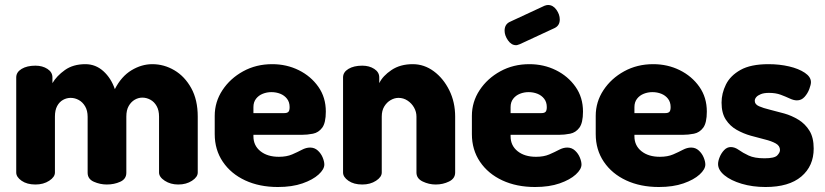

<svg xmlns="http://www.w3.org/2000/svg" viewBox="-20 -739 3304 769"><path d="M122 0Q88 0 66.5 -15Q45 -30 45 -48V-429Q45 -450 66.5 -463Q88 -476 122 -476Q150 -476 170 -463Q190 -450 190 -429V-406Q207 -435 240 -458.5Q273 -482 322 -482Q363 -482 394 -454Q425 -426 440 -382Q466 -433 506.5 -457.5Q547 -482 590 -482Q637 -482 678.5 -457.5Q720 -433 746 -386Q772 -339 772 -272V-48Q772 -30 749 -15Q726 0 694 0Q663 0 640 -15Q617 -30 617 -48V-272Q617 -297 607.5 -314Q598 -331 582.5 -339.5Q567 -348 550 -348Q534 -348 519.5 -339.5Q505 -331 495.5 -314.5Q486 -298 486 -272V-47Q486 -22 461.5 -11Q437 0 408 0Q381 0 356 -11Q331 -22 331 -47V-271Q331 -296 321 -313Q311 -330 295.5 -338.5Q280 -347 263 -347Q247 -347 232.5 -339Q218 -331 209 -314.5Q200 -298 200 -272V-48Q200 -30 177 -15Q154 0 122 0Z M1093 10Q1019 10 962 -16.5Q905 -43 872.5 -91Q840 -139 840 -202V-275Q840 -331 871 -378Q902 -425 954 -453.5Q1006 -482 1070 -482Q1128 -482 1176.5 -458Q1225 -434 1255 -391.5Q1285 -349 1285 -292Q1285 -247 1270.5 -227.5Q1256 -208 1233.5 -203.5Q1211 -199 1188 -199H995V-193Q995 -156 1023 -133.5Q1051 -111 1097 -111Q1128 -111 1150 -120.5Q1172 -130 1189 -139Q1206 -148 1222 -148Q1240 -148 1253 -136Q1266 -124 1272.5 -108Q1279 -92 1279 -80Q1279 -61 1256 -40Q1233 -19 1191.5 -4.5Q1150 10 1093 10ZM995 -286H1119Q1130 -286 1135 -291Q1140 -296 1140 -310Q1140 -330 1129.5 -343.5Q1119 -357 1102.5 -363.5Q1086 -370 1067 -370Q1049 -370 1032.5 -363.5Q1016 -357 1005.5 -343.5Q995 -330 995 -310Z M1431 0Q1397 0 1375.5 -15Q1354 -30 1354 -48V-429Q1354 -450 1375.5 -463Q1397 -476 1431 -476Q1459 -476 1479 -463Q1499 -450 1499 -429V-406Q1513 -435 1548 -458.5Q1583 -482 1633 -482Q1679 -482 1717.5 -453.5Q1756 -425 1779.5 -377.5Q1803 -330 1803 -272V-48Q1803 -24 1778.5 -12Q1754 0 1725 0Q1698 0 1673 -12Q1648 -24 1648 -48V-272Q1648 -291 1638.5 -308Q1629 -325 1612.5 -336Q1596 -347 1576 -347Q1560 -347 1544.5 -338Q1529 -329 1519 -312.5Q1509 -296 1509 -272V-48Q1509 -30 1486 -15Q1463 0 1431 0Z M2123 10Q2049 10 1992 -16.5Q1935 -43 1902.5 -91Q1870 -139 1870 -202V-275Q1870 -331 1901 -378Q1932 -425 1984 -453.5Q2036 -482 2100 -482Q2158 -482 2206.5 -458Q2255 -434 2285 -391.5Q2315 -349 2315 -292Q2315 -247 2300.5 -227.5Q2286 -208 2263.5 -203.5Q2241 -199 2218 -199H2025V-193Q2025 -156 2053 -133.5Q2081 -111 2127 -111Q2158 -111 2180 -120.5Q2202 -130 2219 -139Q2236 -148 2252 -148Q2270 -148 2283 -136Q2296 -124 2302.5 -108Q2309 -92 2309 -80Q2309 -61 2286 -40Q2263 -19 2221.5 -4.5Q2180 10 2123 10ZM2025 -286H2149Q2160 -286 2165 -291Q2170 -296 2170 -310Q2170 -330 2159.5 -343.5Q2149 -357 2132.5 -363.5Q2116 -370 2097 -370Q2079 -370 2062.5 -363.5Q2046 -357 2035.5 -343.5Q2025 -330 2025 -310ZM2047 -558Q2028 -558 2014.5 -577.5Q2001 -597 2001 -616Q2001 -641 2021 -651L2161 -716Q2169 -719 2175 -719Q2195 -719 2208.5 -700Q2222 -681 2222 -661Q2222 -637 2202 -627L2062 -562Q2058 -561 2054.5 -559.5Q2051 -558 2047 -558Z M2619 10Q2545 10 2488 -16.5Q2431 -43 2398.5 -91Q2366 -139 2366 -202V-275Q2366 -331 2397 -378Q2428 -425 2480 -453.5Q2532 -482 2596 -482Q2654 -482 2702.5 -458Q2751 -434 2781 -391.5Q2811 -349 2811 -292Q2811 -247 2796.5 -227.5Q2782 -208 2759.5 -203.5Q2737 -199 2714 -199H2521V-193Q2521 -156 2549 -133.5Q2577 -111 2623 -111Q2654 -111 2676 -120.5Q2698 -130 2715 -139Q2732 -148 2748 -148Q2766 -148 2779 -136Q2792 -124 2798.5 -108Q2805 -92 2805 -80Q2805 -61 2782 -40Q2759 -19 2717.5 -4.5Q2676 10 2619 10ZM2521 -286H2645Q2656 -286 2661 -291Q2666 -296 2666 -310Q2666 -330 2655.5 -343.5Q2645 -357 2628.5 -363.5Q2612 -370 2593 -370Q2575 -370 2558.5 -363.5Q2542 -357 2531.5 -343.5Q2521 -330 2521 -310Z M3046 10Q2994 10 2950.5 -3Q2907 -16 2881.5 -37Q2856 -58 2856 -82Q2856 -94 2862.5 -110Q2869 -126 2880.5 -138Q2892 -150 2907 -150Q2923 -150 2939 -138.5Q2955 -127 2978.5 -116Q3002 -105 3042 -105Q3082 -105 3093 -116.5Q3104 -128 3104 -138Q3104 -155 3087 -164.5Q3070 -174 3043.5 -180.5Q3017 -187 2987 -195.5Q2957 -204 2930.5 -219Q2904 -234 2887 -260Q2870 -286 2870 -328Q2870 -365 2887.5 -400.5Q2905 -436 2946 -459Q2987 -482 3058 -482Q3102 -482 3140.5 -473Q3179 -464 3203.5 -447.5Q3228 -431 3228 -410Q3228 -400 3221.5 -382.5Q3215 -365 3202.5 -351Q3190 -337 3172 -337Q3159 -337 3143 -344.5Q3127 -352 3107 -359.5Q3087 -367 3060 -367Q3040 -367 3027.5 -362Q3015 -357 3009 -350Q3003 -343 3003 -335Q3003 -321 3020 -313.5Q3037 -306 3064 -299.5Q3091 -293 3121 -284.5Q3151 -276 3178 -259.5Q3205 -243 3222 -215.5Q3239 -188 3239 -144Q3239 -74 3189.5 -32Q3140 10 3046 10Z"/></svg>

Font: Dosis ExtraLight ExtraBold
Style: Regular
Weight: 800
Version: Version 3.001; ttfautohint (v1.8.2)